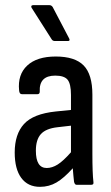

<svg xmlns="http://www.w3.org/2000/svg" viewBox="-20 -716 432 744"><path d="M135 8Q88 8 62.5 -26.5Q37 -61 37 -125Q37 -196 73 -235.5Q109 -275 196 -284L255 -290V-348Q255 -391 242 -407Q229 -423 194 -423Q131 -423 134 -361Q134 -351 125 -351H65Q55 -351 54 -366Q48 -427 85.5 -462Q123 -497 196 -497Q270 -497 304 -462.5Q338 -428 338 -349V-121Q338 -82 339 -55Q340 -28 342 -11Q344 0 334 0H276Q270 0 267 -11Q266 -20 264.5 -34.5Q263 -49 262 -64Q228 -26 199 -9Q170 8 135 8ZM119 -132Q119 -65 161 -65Q182 -65 203.5 -78.5Q225 -92 255 -126V-229L203 -223Q158 -218 138.5 -196.5Q119 -175 119 -132ZM193 -557Q184 -557 180 -564L103 -685Q100 -689 101.5 -692.5Q103 -696 108 -696H172Q179 -696 184 -689L248 -567Q253 -557 243 -557Z"/></svg>

Font: Sofia Sans Condensed Medium
Style: Regular
Weight: 500
Designer: Botio Nikoltchev, Ani Petrova
Foundry: lettersoup
Version: Version 4.101; ttfautohint (v1.8.4.7-5d5b)